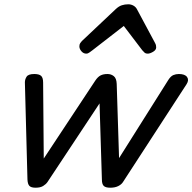

<svg xmlns="http://www.w3.org/2000/svg" viewBox="-20 -860 897 895"><path d="M146 15Q125 15 117 6.5Q109 -2 108 -23L96 -476Q96 -490 104 -502.5Q112 -515 140 -515Q162 -515 171.5 -506.5Q181 -498 181 -475L184 -121L424 -484Q436 -502 449 -508.5Q462 -515 481 -515Q498 -515 510.5 -505Q523 -495 524 -469L535 -123L765 -488Q776 -505 788 -510Q800 -515 814 -515Q842 -515 852 -501Q862 -487 850 -468L553 -11Q546 0 531 7.5Q516 15 494 15Q472 15 463.5 6.5Q455 -2 455 -23L444 -378L201 -11Q194 -1 181 7Q168 15 146 15ZM382 -610Q369 -610 359.5 -621Q350 -632 350 -644Q350 -653 354 -659Q358 -665 362 -669L520 -818Q534 -831 548 -835.5Q562 -840 578 -840Q591 -840 602.5 -833.5Q614 -827 620 -814L702 -661Q706 -654 707 -649Q708 -644 708 -639Q708 -627 693.5 -618.5Q679 -610 669 -610Q659 -610 653.5 -615Q648 -620 643 -626L557 -739L410 -625Q404 -621 397 -615.5Q390 -610 382 -610Z"/></svg>

Font: Playwrite DK Loopet
Style: Regular
Weight: 400
Designer: Veronika Burian, José Scaglione
Foundry: TypeTogether
Version: Version 1.002